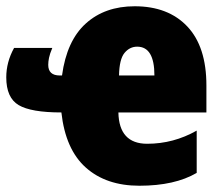

<svg xmlns="http://www.w3.org/2000/svg" viewBox="-35 -583 712 613"><path d="M403 -434Q458 -434 458 -342H345Q346 -394 362.5 -414Q379 -434 403 -434ZM395 -563Q300 -563 239 -508Q178 -453 163 -342H156Q119 -342 119 -376Q119 -386 121.5 -398.5Q124 -411 132 -430H10Q-15 -385 -15 -336Q-15 -271 24.5 -247.5Q64 -224 161 -224Q174 -106 239 -48Q304 10 410 10Q523 10 593 -31V-166Q519 -124 435 -124Q345 -124 343 -224H624V-310Q624 -434 563 -498.5Q502 -563 395 -563Z"/></svg>

Font: Noto Sans Display SemiCondensed Black
Style: Regular
Weight: 900
Width: 4
Designer: Monotype Design Team
Foundry: Monotype Imaging Inc.
Version: Version 1.900